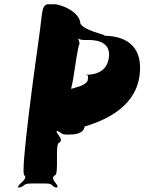

<svg xmlns="http://www.w3.org/2000/svg" viewBox="-20 -863 756 903"><path d="M163 -684C149 -584 72 -38 95 -38C115 -20 55 8 67 18C90 18 46 20 69 20C102 11 87 0 127 0H194C234 0 215 11 246 20C269 20 225 18 248 18C262 8 211 -20 237 -38C260 -38 236 -192 259 -192C285 -210 234 -240 249 -249C272 -249 223 -248 246 -248C277 -238 260 -230 301 -230C324 -230 373 -231 378 -268C504 -305 618 -376 636 -505C654 -633 587 -695 466 -695C506 -695 351 -720 357 -762C345 -805 290 -834 242 -843H202C174 -833 180 -802 163 -684ZM315 -445C314 -450 321 -468 326 -504C330 -530 348 -656 354 -656C355 -665 345 -681 348 -686C348 -686 340 -684 346 -684C349 -679 360 -675 376 -675H396C452 -675 501 -656 492 -592C483 -529 436 -511 380 -511C398 -511 395 -504 392 -483C377 -458 340 -454 315 -445Z"/></svg>

Font: Hussar Przerywany
Style: Obl
Weight: 400
Foundry: Cannot Into Space Fonts
Version: Version 0.982